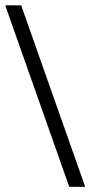

<svg xmlns="http://www.w3.org/2000/svg" viewBox="-32 -657 343 728"><path d="M230.5 51.3 -12.2 -636.7H48.3L291 51.3Z"/></svg>

Font: Kameron
Style: Regular
Weight: 400
Designer: Vernon Adams
Foundry: Vernon Adams
Version: Version 1.100